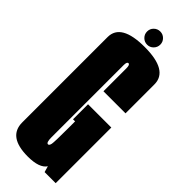

<svg xmlns="http://www.w3.org/2000/svg" viewBox="-259 -795 820 820"><g transform="rotate(45 151.0 -385.0)"><path d="M127.8 4Q8 4 8 -82.5Q8 -169 8 -340.5Q8 -515.8 8 -598Q8 -680.2 150.2 -680.2Q292.4 -680.2 292.4 -596.4Q292.5 -512.5 292.5 -421.8H159.2Q159.2 -537.9 159.2 -560.1Q159.2 -582.2 150.2 -582.2Q141.2 -582.2 141.2 -562.1Q141.2 -542 141.2 -329.2Q141.2 -157.8 141.2 -125.9Q141.2 -94 151.8 -94Q159 -94 161.8 -107.6Q164.5 -121.2 164.5 -203.1V-245.2H151.9V-336H292.5V0H225.6L217.8 -27.4Q197.5 4 127.8 4ZM150.4 -694.2Q133.9 -694.2 122.1 -705.9Q110.4 -717.6 110.4 -734.2Q110.4 -750.8 122.1 -762.4Q133.8 -774 150.4 -774Q166.8 -774 178.4 -762.4Q190.1 -750.8 190.1 -734.3Q190.1 -717.8 178.5 -706Q167 -694.2 150.4 -694.2Z"/></g></svg>

Font: Anybody UltraCondensed Thin
Style: Regular
Weight: 100
Width: 1
Designer: Tyler Finck
Foundry: Etcetera Type Company
Version: Version 1.110